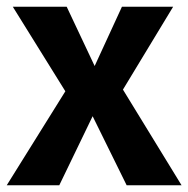

<svg xmlns="http://www.w3.org/2000/svg" viewBox="-27 -550 559 570"><path d="M512 0H349L248 -205L149 0H-7L167 -279L11 -530H171L254 -354L335 -530H487L338 -284Z"/></svg>

Font: Wolseley Sans SemiBold
Style: Regular
Weight: 600
Designer: Carrois Corporate & Edenspiekermann AG
Foundry: Carrois Corporate GbR & Edenspiekermann AG
Version: Version 4.202